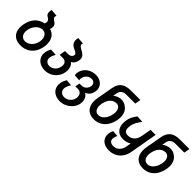

<svg xmlns="http://www.w3.org/2000/svg" viewBox="139 -1957 3322 3322"><g transform="rotate(45 1800.0 -296.0)"><path d="M29.5 -208.5Q29.5 -243.5 36 -279.5Q56.5 -396 120 -466.5Q183.5 -537 284 -556L292.5 -583Q294.5 -594.5 294.5 -605Q294.5 -620.5 287.8 -631.8Q281 -643 264 -657.5Q238.5 -673 226 -682.5Q213.5 -692 205.5 -708.5Q197.5 -725 197.5 -751Q197.5 -776.5 203.5 -805L332 -796Q326.5 -769.5 326.5 -757.5Q326.5 -746.5 329.8 -739.5Q333 -732.5 340 -725.8Q347 -719 355.5 -712Q396 -689 412.8 -666.8Q429.5 -644.5 429.5 -613Q429.5 -602 427 -584.5L417.5 -553.5Q464 -542 498 -511.8Q532 -481.5 550.2 -435.8Q568.5 -390 568.5 -332.5Q568.5 -298 562 -262.5Q546.5 -176.5 504.2 -115.2Q462 -54 398.2 -22Q334.5 10 256.5 10Q186 10 135 -15.8Q84 -41.5 56.8 -90.5Q29.5 -139.5 29.5 -208.5ZM446 -279.5Q450 -302.5 450 -321Q450 -361 435.5 -391.8Q421 -422.5 395.8 -439Q370.5 -455.5 338.5 -455.5Q297.5 -455.5 258.2 -431Q219 -406.5 190.5 -362.2Q162 -318 152.5 -262.5Q148.5 -238.5 148.5 -220.5Q148.5 -181.5 163 -153.5Q177.5 -125.5 202.8 -110.8Q228 -96 260 -96Q301 -96 340.2 -118.5Q379.5 -141 408 -182.8Q436.5 -224.5 446 -279.5Z M639 -173Q639 -193.5 642.5 -213Q646.5 -235 655 -258.8Q663.5 -282.5 680 -314L804.5 -306Q787 -277 777.5 -254.8Q768 -232.5 763.5 -206.5Q761.5 -196.5 761.5 -184.5Q761.5 -142.5 789.5 -116.8Q817.5 -91 863.5 -91Q900 -91 932.8 -109.8Q965.5 -128.5 988 -161.2Q1010.5 -194 1017.5 -234.5Q1020.5 -251 1020.5 -265Q1020.5 -308.5 996 -332Q971.5 -355.5 925.5 -355.5H851.5L871.5 -467H944.5Q982 -467 1006.2 -484.2Q1030.5 -501.5 1036 -531.5Q1037 -538.5 1037 -541Q1037 -556.5 1023.2 -569.2Q1009.5 -582 972.5 -599.5Q919 -620 892.8 -652.8Q866.5 -685.5 866.5 -732.5Q866.5 -759 874.5 -788L997 -779Q990 -759.5 990 -747.5Q990 -732.5 1002.8 -719Q1015.5 -705.5 1049.5 -686Q1100 -662.5 1130.5 -631.5Q1161 -600.5 1161 -551.5Q1161 -540 1158.5 -524Q1144 -441.5 1079 -405Q1109.5 -379.5 1125 -343.8Q1140.5 -308 1140.5 -264.5Q1140.5 -241 1136 -215.5Q1124 -148 1084.5 -94.8Q1045 -41.5 986.2 -11.5Q927.5 18.5 859.5 18.5Q794 18.5 744 -6Q694 -30.5 666.5 -74Q639 -117.5 639 -173Z M1201 22Q1201 3 1205 -20Q1214.5 -73.5 1248 -131L1365 -123Q1347 -96 1334.5 -67.5Q1322 -39 1317.5 -13Q1315.5 -2.5 1315.5 10Q1315.5 39.5 1329.5 62Q1343.5 84.5 1368.2 96.8Q1393 109 1425 109Q1462 109 1496.5 91Q1531 73 1555 41.5Q1579 10 1586 -29Q1588.5 -41.5 1588.5 -58.5Q1588.5 -104 1563.2 -132.5Q1538 -161 1496 -161H1430L1445 -247H1504Q1530.5 -247 1555.2 -261.2Q1580 -275.5 1597.5 -300.2Q1615 -325 1620 -354.5Q1622 -368.5 1622 -374Q1622 -410 1599 -431.8Q1576 -453.5 1539.5 -453.5Q1504.5 -453.5 1475.5 -438.2Q1446.5 -423 1427 -395.5Q1407.5 -368 1401 -332Q1398 -315.5 1398 -307Q1398 -297 1402.5 -282L1289 -290Q1283 -309 1283 -325Q1283 -336.5 1286 -353Q1296 -411.5 1332 -457.2Q1368 -503 1422.8 -528.5Q1477.5 -554 1542 -554Q1600 -554 1645.2 -531.2Q1690.5 -508.5 1715.8 -468.5Q1741 -428.5 1741 -378.5Q1741 -361.5 1738 -343.5Q1728.5 -291 1700 -254.8Q1671.5 -218.5 1627 -202Q1666 -178.5 1686.5 -141Q1707 -103.5 1707 -55.5Q1707 -33.5 1702.5 -10Q1692 49 1650.2 100.2Q1608.5 151.5 1547.5 182Q1486.5 212.5 1422 212.5Q1356 212.5 1306 188.5Q1256 164.5 1228.5 121.2Q1201 78 1201 22Z M1838 -210.5Q1838 -249.5 1845 -287.5L1898.5 -588.5Q1917 -692.5 1980.2 -741.2Q2043.5 -790 2160 -790H2392L2373 -683.5H2154Q2098 -683.5 2063 -656Q2028 -628.5 2019.5 -579L2007.5 -510Q2038 -534.5 2076.2 -549.8Q2114.5 -565 2154.5 -565Q2191.5 -565 2220.5 -555Q2249.5 -545 2273.5 -524.5Q2316 -498 2339.2 -448.2Q2362.5 -398.5 2362.5 -335.5Q2362.5 -307.5 2357 -274.5Q2341 -183.5 2299.8 -118Q2258.5 -52.5 2196.2 -17.8Q2134 17 2056 17Q1987.5 17 1938.2 -10.5Q1889 -38 1863.5 -89.2Q1838 -140.5 1838 -210.5ZM2234 -286Q2238.5 -311 2238.5 -332.5Q2238.5 -389 2212.8 -423.5Q2187 -458 2142 -458Q2097.5 -458 2060.5 -434.8Q2023.5 -411.5 1998.8 -368.8Q1974 -326 1964 -269Q1959 -239 1959 -217.5Q1959 -158.5 1986 -124Q2013 -89.5 2061.5 -89.5Q2102 -89.5 2137.8 -114.8Q2173.5 -140 2198.8 -184.5Q2224 -229 2234 -286Z M2411.5 35Q2411.5 15.5 2415.5 -7.5Q2418.5 -23.5 2425 -42.5Q2431.5 -61.5 2440 -76L2551 -68Q2538.5 -40.5 2534 -27.5Q2529.5 -14.5 2527 -2Q2524.5 13 2524.5 23.5Q2524.5 63.5 2550.2 84.8Q2576 106 2624.5 106Q2689.5 106 2733.8 63.2Q2778 20.5 2791 -54.5L2806 -140.5Q2743 -97.5 2654 -97.5Q2595.5 -97.5 2552.5 -121.5Q2509.5 -145.5 2486.2 -191.8Q2463 -238 2463 -303Q2463 -336.5 2470 -377.5Q2477.5 -420.5 2500.2 -465.5Q2523 -510.5 2557.5 -553.5L2683.5 -546.5Q2642 -493.5 2617.8 -447.5Q2593.5 -401.5 2584.5 -352.5Q2579.5 -324 2579.5 -299Q2579.5 -249.5 2602 -225.5Q2624.5 -201.5 2671 -201.5Q2741.5 -201.5 2788.5 -245.2Q2835.5 -289 2851.5 -380.5L2881.5 -550H3005.5L2917.5 -49.5Q2903 33 2862.2 92Q2821.5 151 2759.8 182Q2698 213 2621 213Q2557.5 213 2510.2 191.2Q2463 169.5 2437.2 129.2Q2411.5 89 2411.5 35Z M3038 -210.5Q3038 -249.5 3045 -287.5L3098.5 -588.5Q3117 -692.5 3180.2 -741.2Q3243.5 -790 3360 -790H3592L3573 -683.5H3354Q3298 -683.5 3263 -656Q3228 -628.5 3219.5 -579L3207.5 -510Q3238 -534.5 3276.2 -549.8Q3314.5 -565 3354.5 -565Q3391.5 -565 3420.5 -555Q3449.5 -545 3473.5 -524.5Q3516 -498 3539.2 -448.2Q3562.5 -398.5 3562.5 -335.5Q3562.5 -307.5 3557 -274.5Q3541 -183.5 3499.8 -118Q3458.5 -52.5 3396.2 -17.8Q3334 17 3256 17Q3187.5 17 3138.2 -10.5Q3089 -38 3063.5 -89.2Q3038 -140.5 3038 -210.5ZM3434 -286Q3438.5 -311 3438.5 -332.5Q3438.5 -389 3412.8 -423.5Q3387 -458 3342 -458Q3297.5 -458 3260.5 -434.8Q3223.5 -411.5 3198.8 -368.8Q3174 -326 3164 -269Q3159 -239 3159 -217.5Q3159 -158.5 3186 -124Q3213 -89.5 3261.5 -89.5Q3302 -89.5 3337.8 -114.8Q3373.5 -140 3398.8 -184.5Q3424 -229 3434 -286Z"/></g></svg>

Font: JuliaMono
Style: Bold Italic
Weight: 700
Italic angle: -9°
Monospace: yes
Designer: cormullion
Foundry: corm
Version: Version 0.057; ttfautohint (v1.8.4)